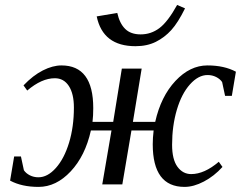

<svg xmlns="http://www.w3.org/2000/svg" viewBox="-20 -731 970 761"><path d="M73.2 -392.6Q110.8 -432.1 149.9 -451.9Q189 -471.7 223.6 -471.7Q349.6 -471.7 349.6 -302.7Q349.6 -272.5 346.7 -248H428.7L462.9 -459H541.5L506.8 -248H595.2Q617.7 -348.6 675.3 -410.2Q732.9 -471.7 802.2 -471.7Q868.7 -471.7 915 -446.8L898.9 -351.1H872.1L860.4 -405.8Q852.1 -418 836.7 -425.8Q821.3 -433.6 802.7 -433.6Q766.1 -433.6 732.9 -396.5Q699.7 -359.4 680.9 -295.7Q662.1 -231.9 662.1 -157.2Q662.1 -99.1 683.3 -70.1Q704.6 -41 737.8 -41Q790 -41 847.2 -89.8L861.8 -69.3Q828.6 -32.7 788.1 -11.5Q747.6 9.8 711.4 9.8Q585.4 9.8 585.4 -159.2Q585.4 -184.1 588.9 -213.9H501L464.8 0H385.3L421.9 -213.9H340.3Q317.9 -113.3 260.3 -51.8Q202.6 9.8 132.8 9.8Q66.4 9.8 20 -15.1L36.1 -110.8H63L74.7 -56.2Q83 -43.9 98.4 -36.1Q113.8 -28.3 132.3 -28.3Q168.5 -28.3 201.4 -65.2Q234.4 -102.1 253.7 -165.3Q272.9 -228.5 272.9 -304.7Q272.9 -359.4 252.9 -390.1Q232.9 -420.9 197.3 -420.9Q145 -420.9 87.9 -372.1ZM537.6 -594.7Q578.6 -594.7 611.8 -619.6Q645 -644.5 682.1 -711.4L713.4 -697.8Q685.5 -641.1 658.9 -611.8Q632.3 -582.5 597.7 -565.2Q563 -547.9 517.1 -547.9Q387.7 -547.9 363.3 -666L444.8 -679.7Q454.1 -638.2 476.1 -616.5Q498 -594.7 537.6 -594.7Z"/></svg>

Font: Liberation Serif
Style: Italic
Weight: 400
Italic angle: -16.333°
Designer: Steve Matteson
Foundry: Ascender Corporation
Version: Version 2.1.5